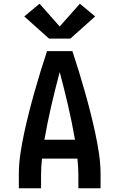

<svg xmlns="http://www.w3.org/2000/svg" viewBox="-20 -1009 640 1029"><path d="M81 0V-74Q81 -130 89.5 -186.5Q98 -243 110 -298.5Q122 -354 136 -409Q150 -464 165.5 -518.5Q181 -573 197.5 -627Q214 -681 232 -735H368Q386 -681 402.5 -627Q419 -573 434.5 -518.5Q450 -464 464 -409Q478 -354 490 -298.5Q502 -243 510.5 -186.5Q519 -130 519 -74V0H400V-74Q400 -95 398.5 -116.5Q397 -138 395 -159H205Q203 -138 201.5 -116.5Q200 -95 200 -74V0ZM382 -260Q366 -352 345 -442.5Q324 -533 300 -623Q276 -533 255 -442.5Q234 -352 218 -260ZM243 -802 110 -921 192 -989 300 -867 408 -989 490 -921 357 -802Z"/></svg>

Font: Zed Sans Extended
Style: Bold
Weight: 700
Width: 7
Designer: Belleve Invis
Foundry: Belleve Invis
Version: Version 1.0.0; ttfautohint (v1.8.4)